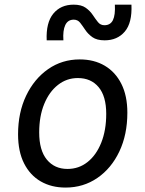

<svg xmlns="http://www.w3.org/2000/svg" viewBox="-20 -818 640 845"><path d="M268.5 7.5Q206.5 7.5 159.5 -19.5Q112.5 -46.5 86 -98.8Q59.5 -151 59.5 -227Q59.5 -322.5 95 -396.8Q130.5 -471 191.8 -513.8Q253 -556.5 331 -556.5Q394 -556.5 441 -528.8Q488 -501 514.2 -448.8Q540.5 -396.5 540.5 -322Q540.5 -225.5 505.2 -151.2Q470 -77 408.5 -34.8Q347 7.5 268.5 7.5ZM277 -74.5Q327 -74.5 365.2 -104.8Q403.5 -135 425.5 -189.8Q447.5 -244.5 447.5 -317Q447.5 -394.5 414 -434.5Q380.5 -474.5 322.5 -474.5Q273.5 -474.5 235 -444.2Q196.5 -414 174.5 -360.2Q152.5 -306.5 152.5 -235Q152.5 -156.5 186.2 -115.5Q220 -74.5 277 -74.5ZM440.5 -640.5Q406.5 -640.5 387 -654.2Q367.5 -668 355.5 -686Q343.5 -704 332.8 -717.8Q322 -731.5 304.5 -731.5Q278.5 -731.5 267.2 -707.5Q256 -683.5 259 -640.5H185.5Q182 -718 214.5 -757.8Q247 -797.5 304 -797.5Q338 -797.5 357.2 -783.8Q376.5 -770 388.2 -752.2Q400 -734.5 411 -720.8Q422 -707 439.5 -707Q466 -707 477 -729.5Q488 -752 485.5 -797.5H558.5Q562 -717.5 529.2 -679Q496.5 -640.5 440.5 -640.5Z"/></svg>

Font: Spline Sans Mono
Style: Italic
Weight: 400
Italic angle: -4°
Monospace: yes
Designer: Eben Sorkin, Mirko Velimirovic
Foundry: Sorkin Type
Version: Version 1.004